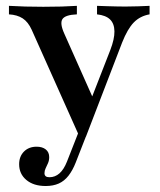

<svg xmlns="http://www.w3.org/2000/svg" viewBox="-20 -436 545 654"><path d="M250.8 29.8 87.9 -334.7Q75.8 -361.3 57.3 -373.4Q38.7 -385.5 10.5 -387.1V-416.1Q38.7 -414.5 66.1 -413.7Q93.5 -412.9 127.4 -412.9Q162.9 -412.9 189.9 -413.7Q216.9 -414.5 241.9 -416.1V-387.1Q202.4 -385.5 192.7 -371Q183.1 -356.5 199.2 -321L300.8 -92.7L285.5 -85.5L355.6 -265.3Q370.2 -303.2 369.8 -329.4Q369.4 -355.6 354.8 -369.8Q340.3 -383.9 310.5 -387.1V-416.1Q329.8 -415.3 345.6 -414.9Q361.3 -414.5 376.2 -414.1Q391.1 -413.7 406.5 -413.7Q427.4 -413.7 450.4 -414.5Q473.4 -415.3 489.5 -416.1V-387.1Q457.3 -381.5 435.9 -359.7Q414.5 -337.9 396 -291.1L272.6 29.8ZM135.5 197.6Q94.4 197.6 69.8 177Q45.2 156.5 45.2 123.4Q45.2 96.8 61.7 80.2Q78.2 63.7 104.8 63.7Q124.2 63.7 135.9 73Q147.6 82.3 147.6 99.2Q147.6 110.5 143.5 119.8Q139.5 129 135.5 137.1Q131.5 145.2 131.5 154Q131.5 167.7 148.4 167.7Q167.7 167.7 182.7 154.4Q197.6 141.1 208.1 114.5L259.7 -16.9L285.5 -4L237.9 117.7Q227.4 144.4 213.3 162.5Q199.2 180.6 180.2 189.1Q161.3 197.6 135.5 197.6Z"/></svg>

Font: Playfair SemiBold
Style: Regular
Weight: 600
Designer: Claus Eggers Sørensen
Foundry: Claus Eggers Sørensen
Version: Version 2.001;gftools[0.9.30]